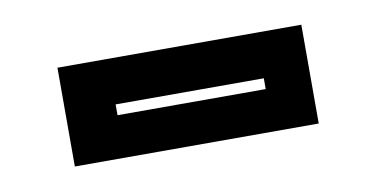

<svg xmlns="http://www.w3.org/2000/svg" viewBox="-31 -424 480 245"><g transform="rotate(-10 209.0 -302.0)"><path d="M51 -238V-366H367V-238ZM116 -293H308V-307H116Z"/></g></svg>

Font: Tourney Condensed Regular
Style: Bold
Weight: 700
Width: 3
Designer: Tyler Finck
Foundry: Etcetera Type Co
Version: Version 1.010; ttfautohint (v1.8.3)